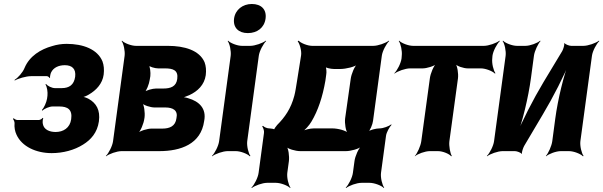

<svg xmlns="http://www.w3.org/2000/svg" viewBox="-20 -758 3026 963"><path d="M337 -160C331 -116 297 -96 259 -96C228 -96 200 -108 195 -136C193 -143 194 -160 197 -165L194 -167C191 -162 181 -156 174 -156H68C61 -156 52 -161 49 -165L45 -162C48 -158 53 -148 53 -141C51 -119 55 -99 63 -82C90 -23 161 10 239 10C296 10 353 -5 397 -33C436 -57 468 -93 476 -149C484 -207 462 -241 425 -262C414 -268 397 -274 387 -273L388 -269C397 -270 415 -277 426 -284C462 -305 494 -338 500 -384C503 -409 501 -431 494 -450C469 -511 397 -538 314 -538C289 -538 264 -534 242 -527C184 -511 128 -477 103 -417C94 -394 69 -367 53 -357L54 -354C70 -364 111 -376 136 -376H215C220 -376 227 -371 229 -366L231 -368C230 -372 233 -388 236 -394C248 -420 276 -431 305 -431C341 -431 362 -413 357 -373C351 -332 327 -316 289 -316H256C240 -316 218 -327 211 -337L208 -334C216 -324 220 -296 218 -278L216 -263C213 -244 200 -216 190 -206L193 -203C202 -213 228 -224 244 -224H277C319 -224 344 -209 337 -160Z M1012 -381C1015 -406 1013 -427 1006 -446C980 -506 905 -528 822 -528H662C638 -528 603 -542 592 -554L590 -552C600 -539 608 -502 605 -478L547 -50C544 -26 525 11 511 24L512 26C527 14 566 0 590 0H779C886 0 988 -35 1004 -151C1017 -215 977 -250 925 -265C914 -269 897 -272 887 -271L888 -267C898 -268 916 -275 930 -281C971 -300 1005 -332 1012 -381ZM865 -165C860 -125 831 -113 794 -113H740C720 -113 682 -102 668 -89L670 -87C685 -99 701 -139 704 -163L705 -169C708 -193 703 -233 692 -245L689 -243C699 -230 735 -219 755 -219H809C847 -219 874 -205 865 -165ZM869 -362C864 -324 836 -314 799 -314H763C745 -314 712 -305 699 -294L702 -291C715 -302 728 -337 731 -358L734 -376C736 -394 733 -426 724 -436L720 -433C729 -423 757 -415 773 -415H807C848 -415 875 -406 869 -362Z M1220 -50 1278 -478C1281 -502 1301 -539 1315 -552L1313 -554C1298 -542 1259 -528 1235 -528H1194C1170 -528 1135 -542 1124 -554L1122 -552C1132 -539 1140 -502 1137 -478L1079 -50C1076 -26 1057 11 1043 24L1044 26C1059 14 1098 0 1122 0H1163C1187 0 1222 14 1233 26L1236 24C1226 11 1217 -26 1220 -50ZM1223 -592C1270 -592 1306 -619 1312 -665C1318 -711 1290 -738 1243 -738C1197 -738 1160 -709 1154 -665C1148 -619 1177 -592 1223 -592Z M1332 -114H1330C1319 -114 1304 -121 1299 -127L1295 -124C1300 -118 1306 -102 1304 -91L1277 109C1274 133 1255 170 1241 183L1243 185C1258 173 1296 159 1320 159H1364C1388 159 1424 173 1435 185L1437 183C1427 170 1418 133 1421 109L1429 50C1432 26 1427 -14 1416 -26L1413 -24C1423 -11 1462 0 1486 0H1715C1739 0 1780 -11 1794 -24L1793 -26C1778 -14 1761 26 1758 50L1750 109C1747 133 1728 170 1714 183L1716 185C1731 173 1769 159 1793 159H1834C1858 159 1894 173 1905 185L1907 183C1897 170 1888 133 1891 109L1916 -76C1918 -94 1934 -122 1944 -132L1942 -134C1931 -125 1902 -114 1884 -114C1866 -114 1833 -106 1823 -96L1825 -94C1836 -103 1849 -134 1851 -152L1895 -478C1898 -502 1918 -539 1932 -552L1930 -554C1915 -542 1876 -528 1852 -528H1546C1523 -528 1488 -542 1478 -554L1473 -551C1483 -539 1494 -502 1490 -479L1470 -353C1465 -324 1462 -299 1456 -277C1439 -213 1409 -170 1370 -131C1365 -126 1353 -109 1354 -105L1359 -107C1358 -111 1338 -114 1332 -114ZM1612 -353 1616 -382C1619 -396 1617 -421 1611 -428L1606 -425C1612 -418 1639 -412 1655 -412H1687C1715 -412 1761 -423 1775 -436L1773 -438C1758 -426 1742 -386 1739 -362L1711 -164C1708 -140 1714 -100 1725 -88L1727 -90C1717 -103 1675 -114 1647 -114H1554C1535 -114 1507 -107 1494 -99L1495 -96C1508 -104 1532 -130 1542 -148C1575 -203 1598 -272 1612 -353Z M2449 -465 2450 -478C2453 -502 2473 -539 2487 -552L2485 -554C2470 -542 2431 -528 2407 -528H2052C2028 -528 1993 -542 1982 -554L1980 -552C1990 -539 1998 -502 1995 -478L1994 -465C1991 -441 1972 -404 1958 -391L1959 -389C1974 -401 2013 -415 2037 -415H2100C2120 -415 2158 -426 2172 -439L2170 -441C2155 -429 2139 -389 2136 -365L2093 -50C2090 -26 2073 11 2061 24V26C2074 14 2112 0 2136 0H2177C2201 0 2234 14 2243 26L2246 24C2238 11 2231 -26 2234 -50L2277 -365C2280 -389 2274 -429 2263 -441L2261 -439C2271 -426 2306 -415 2326 -415H2392C2416 -415 2451 -401 2462 -389L2465 -391C2455 -404 2446 -441 2449 -465Z M2800 -502 2706 -346C2655 -261 2596 -146 2568 -75L2572 -74C2600 -145 2630 -269 2643 -366L2658 -478C2661 -502 2679 -539 2691 -552L2689 -554C2676 -542 2639 -528 2615 -528H2573C2549 -528 2514 -542 2503 -554L2501 -552C2511 -539 2519 -502 2516 -478L2458 -50C2455 -26 2436 11 2422 24L2423 26C2438 14 2477 0 2501 0H2563C2573 0 2594 8 2596 14L2598 12C2596 6 2604 -17 2609 -26L2702 -183C2753 -268 2812 -383 2839 -453L2836 -454C2808 -384 2778 -260 2765 -163L2750 -50C2747 -26 2730 11 2718 24L2719 26C2732 14 2769 0 2793 0H2834C2858 0 2893 14 2904 26L2907 24C2897 11 2888 -26 2891 -50L2949 -478C2952 -502 2972 -539 2986 -552L2984 -554C2969 -542 2930 -528 2906 -528H2845C2835 -528 2814 -536 2812 -542L2810 -540C2812 -533 2805 -511 2800 -502Z"/></svg>

Font: Asimov
Style: EdgeNarIt
Weight: 500
Designer: Google
Version: Version 2.000980: 2014